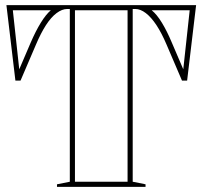

<svg xmlns="http://www.w3.org/2000/svg" viewBox="-20 -728 789 748"><path d="M202 0V-10L252 -20V-693H242Q222 -693 200.5 -677Q179 -661 159 -630Q139 -599 120 -554L60 -414H40L5 -708H744L709 -414H689L629 -554Q610 -599 589.5 -630Q569 -661 548 -677Q527 -693 507 -693H497V-20L547 -10V0ZM55 -458 100 -563Q119 -607 139 -639.5Q159 -672 178 -688H30ZM272 -20H477V-688H272ZM694 -458 719 -688H571Q591 -672 611 -639Q631 -606 649 -563Z"/></svg>

Font: Kalnia Glaze Thin
Style: Bold
Weight: 700
Version: Version 1.110